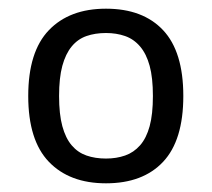

<svg xmlns="http://www.w3.org/2000/svg" viewBox="-20 -767 488 442"><path d="M224 -402Q248 -402 268 -409Q288 -416 302.5 -432.5Q317 -449 324.5 -476.5Q332 -504 332 -546Q332 -588 324.5 -615.5Q317 -643 302.5 -660Q288 -677 268 -684Q248 -691 224 -691Q199 -691 179 -684Q159 -677 145 -660Q131 -643 123.5 -615.5Q116 -588 116 -546Q116 -504 123.5 -476.5Q131 -449 145 -432.5Q159 -416 179 -409Q199 -402 224 -402ZM224 -345Q140 -345 92.5 -394.5Q45 -444 45 -546Q45 -648 92.5 -697.5Q140 -747 224 -747Q309 -747 355.5 -697.5Q402 -648 402 -546Q402 -444 355.5 -394.5Q309 -345 224 -345Z"/></svg>

Font: Encode Sans Narrow
Style: Regular
Weight: 400
Designer: Pablo Impallari, Andres Torresi
Foundry: Pablo Impallari, Andres Torresi
Version: Version 1.000; ttfautohint (v1.00) -l 8 -r 50 -G 200 -x 14 -